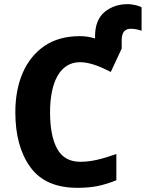

<svg xmlns="http://www.w3.org/2000/svg" viewBox="-20 -899 705 929"><path d="M597.2 -878.9C553.7 -878.9 517.1 -866.2 486.3 -841.3C455.6 -815.9 439.9 -776.4 439.9 -723.1V-712.9C416 -720.2 391.6 -724.1 367.2 -724.1C299.3 -724.1 242.2 -708.5 195.8 -677.2C103 -614.3 54.2 -500 54.2 -356C54.2 -246.1 78.1 -157.7 126.5 -90.8C174.3 -23.9 250.5 9.8 355 9.8C391.6 9.8 424.3 6.8 453.1 1C481.9 -4.9 511.7 -14.2 543 -26.9V-153.8C476.6 -130.4 423.8 -116.2 369.1 -116.2C316.9 -116.2 279.8 -137.2 256.8 -178.7C233.9 -220.2 222.2 -279.3 222.2 -355C222.2 -504.9 272 -598.1 367.2 -598.1C414.6 -598.1 466.8 -576.2 516.1 -550.8L568.8 -664.1V-704.1C568.8 -743.7 585 -759.8 612.8 -759.8C635.7 -759.8 655.8 -753.9 665 -750V-863.8C655.8 -869.6 626.5 -878.9 597.2 -878.9Z"/></svg>

Font: Avrile Sans
Style: Bold
Weight: 700
Designer: Monotype Design Team, Google (font), Stefan Peev (BGR Cyrillic), Cristiano Sobral (main changes)
Foundry: The Avrile Sans Project Authors
Version: Version 3.110